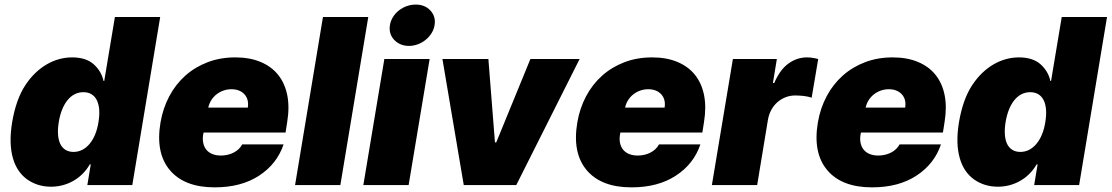

<svg xmlns="http://www.w3.org/2000/svg" viewBox="-20 -801 4811 831"><path d="M32.7 -272.7Q49.4 -371.4 90.2 -433.2Q110.8 -464.1 134.8 -486.7Q158.7 -509.2 184.7 -523.8Q210.6 -538.4 237.7 -545.5Q264.9 -552.6 291.9 -552.6Q352.6 -552.6 386 -522.4Q419 -492.5 428.3 -450.3H431.1L477.3 -727.3H673.3L552.6 0H358L372.9 -89.5H368.6Q355.5 -66.8 337.5 -48.8Q319.6 -30.9 297.9 -18.5Q276.3 -6 251.8 0.5Q227.3 7.1 201 7.1Q143.5 7.1 99.1 -23.4Q77.1 -38.7 61.1 -61.8Q45.1 -84.9 36 -116.1Q27 -147.4 25.9 -186.4Q24.9 -225.5 32.7 -272.7ZM298.3 -143.5Q318.5 -143.5 336.1 -152.5Q353.7 -161.6 367.7 -178.3Q381.7 -195 391.7 -218.9Q401.6 -242.9 406.2 -272.7Q411.2 -303.3 409.3 -327.2Q407.3 -351.2 398.8 -367.9Q390.3 -384.6 375.7 -393.3Q361.2 -402 340.9 -402Q320.7 -402 303.4 -393.3Q286.2 -384.6 272.5 -367.9Q258.9 -351.2 249.1 -327.2Q239.3 -303.3 234.4 -272.7Q229.4 -242.5 231.2 -218.4Q233 -194.2 241.1 -177.7Q249.3 -161.2 263.7 -152.3Q278.1 -143.5 298.3 -143.5Z M674.7 -271.3Q685.4 -333.1 712.9 -384.8Q740.4 -436.4 782.3 -473.7Q824.2 -511 878.9 -531.8Q933.6 -552.6 998.6 -552.6Q1060.4 -552.6 1107.2 -533.2Q1154.1 -513.8 1183.4 -477.6Q1212.7 -441.4 1223.2 -389.6Q1233.7 -337.7 1223 -272.7L1215.9 -227.3H861.2L859.4 -218.8Q856.2 -199.2 859.6 -182.5Q862.9 -165.8 872.7 -153.6Q882.5 -141.3 898.4 -134.6Q914.4 -127.8 936.1 -127.8Q965.9 -127.8 990.8 -140.3Q1015.6 -152.7 1028.4 -176.1H1207.4Q1178.6 -90.9 1100.9 -40.5Q1023.8 9.9 909.1 9.9Q778.1 9.9 715.2 -64.6Q652.3 -139.2 674.7 -271.3ZM881.4 -335.2H1052.6Q1057.9 -371.1 1038 -392.8Q1017.8 -414.8 981.5 -414.8Q963.4 -414.8 946.9 -408.9Q930.4 -403.1 917.1 -392.6Q903.8 -382.1 894.5 -367.5Q885.3 -353 881.4 -335.2Z M1573.9 -727.3 1453.1 0H1257.1L1377.8 -727.3Z M1643.5 -545.5H1839.5L1748.6 0H1552.6ZM1667.6 -691.8Q1670.8 -711.6 1681.3 -728Q1691.8 -744.3 1707 -756.2Q1722.3 -768.1 1740.9 -774.7Q1759.6 -781.2 1779.1 -781.2Q1819.2 -781.2 1843 -755.3Q1867.2 -729 1860.8 -691.8Q1857.6 -672.2 1846.9 -655.9Q1836.3 -639.6 1821.2 -627.7Q1806.1 -615.8 1787.6 -609Q1769.2 -602.3 1750 -602.3Q1710.9 -602.3 1685.7 -628.9Q1661.9 -654.5 1667.6 -691.8Z M1894.9 -545.5H2093.8L2122.2 -184.7H2127.8L2275.6 -545.5H2488.6L2214.5 0H1987.2Z M2478.7 -271.3Q2489.3 -333.1 2516.9 -384.8Q2544.4 -436.4 2586.3 -473.7Q2628.2 -511 2682.9 -531.8Q2737.6 -552.6 2802.6 -552.6Q2864.3 -552.6 2911.2 -533.2Q2958.1 -513.8 2987.4 -477.6Q3016.7 -441.4 3027.2 -389.6Q3037.6 -337.7 3027 -272.7L3019.9 -227.3H2665.1L2663.4 -218.8Q2660.2 -199.2 2663.5 -182.5Q2666.9 -165.8 2676.7 -153.6Q2686.4 -141.3 2702.4 -134.6Q2718.4 -127.8 2740.1 -127.8Q2769.9 -127.8 2794.7 -140.3Q2819.6 -152.7 2832.4 -176.1H3011.4Q2982.6 -90.9 2904.8 -40.5Q2827.8 9.9 2713.1 9.9Q2582 9.9 2519.2 -64.6Q2456.3 -139.2 2478.7 -271.3ZM2685.4 -335.2H2856.5Q2861.9 -371.1 2842 -392.8Q2821.7 -414.8 2785.5 -414.8Q2767.4 -414.8 2750.9 -408.9Q2734.4 -403.1 2721.1 -392.6Q2707.7 -382.1 2698.5 -367.5Q2689.3 -353 2685.4 -335.2Z M3061.1 0 3152 -545.5H3342.3L3325.3 -441.8H3331Q3355.5 -499.3 3392.4 -525.9Q3429.3 -552.6 3473 -552.6Q3485.8 -552.6 3497.7 -550.6Q3509.6 -548.7 3521.3 -545.5L3492.9 -377.8Q3486.2 -380.7 3477.1 -382.6Q3468 -384.6 3458.5 -385.7Q3448.9 -386.7 3439.3 -387.3Q3429.7 -387.8 3421.9 -387.8Q3399.1 -387.8 3379.3 -379.8Q3359.4 -371.8 3343.9 -358Q3328.5 -344.1 3318.2 -325.1Q3307.9 -306.1 3304 -284.1L3257.1 0Z M3519.9 -271.3Q3530.5 -333.1 3558.1 -384.8Q3585.6 -436.4 3627.5 -473.7Q3669.4 -511 3724.1 -531.8Q3778.8 -552.6 3843.8 -552.6Q3905.5 -552.6 3952.4 -533.2Q3999.3 -513.8 4028.6 -477.6Q4057.9 -441.4 4068.4 -389.6Q4078.8 -337.7 4068.2 -272.7L4061.1 -227.3H3706.3L3704.5 -218.8Q3701.3 -199.2 3704.7 -182.5Q3708.1 -165.8 3717.9 -153.6Q3727.6 -141.3 3743.6 -134.6Q3759.6 -127.8 3781.2 -127.8Q3811.1 -127.8 3835.9 -140.3Q3860.8 -152.7 3873.6 -176.1H4052.6Q4023.8 -90.9 3946 -40.5Q3869 9.9 3754.3 9.9Q3623.2 9.9 3560.4 -64.6Q3497.5 -139.2 3519.9 -271.3ZM3726.6 -335.2H3897.7Q3903.1 -371.1 3883.2 -392.8Q3862.9 -414.8 3826.7 -414.8Q3808.6 -414.8 3792.1 -408.9Q3775.6 -403.1 3762.3 -392.6Q3748.9 -382.1 3739.7 -367.5Q3730.5 -353 3726.6 -335.2Z M4130.7 -272.7Q4147.4 -371.4 4188.2 -433.2Q4208.8 -464.1 4232.8 -486.7Q4256.7 -509.2 4282.7 -523.8Q4308.6 -538.4 4335.8 -545.5Q4362.9 -552.6 4389.9 -552.6Q4450.6 -552.6 4484 -522.4Q4517 -492.5 4526.3 -450.3H4529.1L4575.3 -727.3H4771.3L4650.6 0H4456L4470.9 -89.5H4466.6Q4453.5 -66.8 4435.5 -48.8Q4417.6 -30.9 4396 -18.5Q4374.3 -6 4349.8 0.5Q4325.3 7.1 4299 7.1Q4241.5 7.1 4197.1 -23.4Q4175.1 -38.7 4159.1 -61.8Q4143.1 -84.9 4134.1 -116.1Q4125 -147.4 4123.9 -186.4Q4122.9 -225.5 4130.7 -272.7ZM4396.3 -143.5Q4416.5 -143.5 4434.1 -152.5Q4451.7 -161.6 4465.7 -178.3Q4479.8 -195 4489.7 -218.9Q4499.6 -242.9 4504.3 -272.7Q4509.2 -303.3 4507.3 -327.2Q4505.3 -351.2 4496.8 -367.9Q4488.3 -384.6 4473.7 -393.3Q4459.2 -402 4438.9 -402Q4418.7 -402 4401.5 -393.3Q4384.2 -384.6 4370.6 -367.9Q4356.9 -351.2 4347.1 -327.2Q4337.4 -303.3 4332.4 -272.7Q4327.4 -242.5 4329.2 -218.4Q4331 -194.2 4339.1 -177.7Q4347.3 -161.2 4361.7 -152.3Q4376.1 -143.5 4396.3 -143.5Z"/></svg>

Font: Inter P Black
Style: Italic
Weight: 900
Italic angle: -9.40001°
Designer: Rasmus Andersson
Foundry: rsms
Version: Version 3.018;git-588b23468